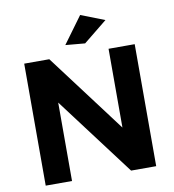

<svg xmlns="http://www.w3.org/2000/svg" viewBox="-97 -1001 981 1085"><g transform="rotate(-10 394.0 -458.0)"><path d="M561 -700H711V0H567L228 -450V0H77V-700H221L561 -248ZM436 -916 572 -863 436 -753 324 -763Z"/></g></svg>

Font: Gontserrat SemiBold
Style: Regular
Weight: 600
Designer: Julieta Ulanovsky
Foundry: Julieta Ulanovsky
Version: Version 6.001